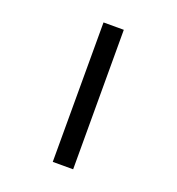

<svg xmlns="http://www.w3.org/2000/svg" viewBox="-132 -831 863 938"><g transform="rotate(20 300.0 -362.5)"><path d="M246.5 -725H352L352.5 0H246.5Z"/></g></svg>

Font: JuliaMono BoldItalic
Style: Regular
Weight: 700
Italic angle: -9°
Monospace: yes
Designer: cormullion
Foundry: corm
Version: Version 0.049; ttfautohint (v1.8.4)